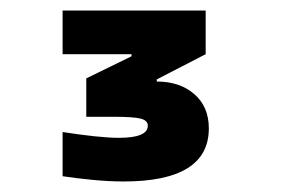

<svg xmlns="http://www.w3.org/2000/svg" viewBox="-20 -750 540 365"><path d="M215 -405Q188 -405 156.5 -408Q125 -411 99 -415V-499Q131 -494 159 -491Q187 -488 206 -488Q261 -488 261 -511Q261 -521 247.5 -524.5Q234 -528 195 -528H144V-601L230 -643V-647H99V-730H371V-647L278 -599V-595Q322 -595 349.5 -571Q377 -547 377 -506Q377 -405 215 -405Z"/></svg>

Font: M PLUS 1 Code
Style: Regular
Weight: 400
Designer: Coji Morishita
Foundry: UNDERFOREST DESIGN
Version: Version 1.005